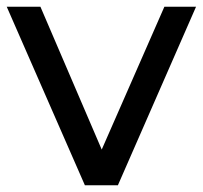

<svg xmlns="http://www.w3.org/2000/svg" viewBox="-22 -550 602 570"><path d="M230 0 -2 -530H98L280 -106L466 -530H560L328 0Z"/></svg>

Font: Montserrat Z Med
Style: Regular
Weight: 500
Designer: Julieta Ulanovsky
Foundry: Julieta Ulanovsky
Version: Version 8.000